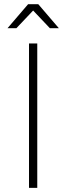

<svg xmlns="http://www.w3.org/2000/svg" viewBox="-20 -910 322 930"><path d="M265 -773.5H221.5L140.5 -859L59.5 -773.5H16.5L116 -889.5H165.5ZM160.5 0H120.5V-699.5H160.5Z"/></svg>

Font: Argentum Novus ExtraLight
Style: Regular
Weight: 250
Designer: Julieta Ulanovsky (font) & Cristiano Sobral (main changes)
Foundry: Julieta Ulanovsky (font) & Cristiano Sobral (main changes)
Version: Version 3.00;November 27, 2020;FontCreator 13.0.0.2655 64-bi